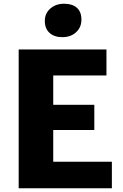

<svg xmlns="http://www.w3.org/2000/svg" viewBox="-20 -1008 656 1028"><path d="M80 0V-743H550V-604H265V-447H485V-312H265V-142H579V0ZM314 -809Q270.5 -809 245.2 -832Q220 -855 220 -896Q220 -936.5 249.5 -962.2Q279 -988 323 -988Q367.5 -988 391.8 -966.2Q416 -944.5 416 -903Q416 -862 387.5 -835.5Q359 -809 314 -809Z"/></svg>

Font: Merriweather Sans Black
Style: Regular
Weight: 900
Designer: Eben Sorkin
Foundry: Eben Sorkin
Version: Version 1.008; ttfautohint (v1.7.19-72a1) -l 8 -r 50 -G 200 